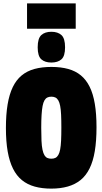

<svg xmlns="http://www.w3.org/2000/svg" viewBox="-20 -1106 605 1136"><path d="M284 -167Q298 -167 308 -172Q318 -177 325 -189Q332 -201 336 -222Q340 -243 341.5 -275Q343 -307 343 -351Q343 -395 341.5 -427Q340 -459 336 -479.5Q332 -500 325 -512Q318 -524 308 -529Q298 -534 284 -534Q270 -534 260 -529Q250 -524 243 -512Q236 -500 232 -479Q228 -458 226 -426Q224 -394 224 -350Q224 -305 225.5 -273Q227 -241 231.5 -220Q236 -199 243 -187.5Q250 -176 260 -171.5Q270 -167 284 -167ZM283 10Q229 10 185.5 -2Q142 -14 110 -40Q78 -66 57 -108Q36 -150 25.5 -209.5Q15 -269 15 -349Q15 -428 25 -488Q35 -548 55.5 -590.5Q76 -633 108 -659.5Q140 -686 184 -698Q228 -710 284 -710Q340 -710 383.5 -698Q427 -686 458.5 -660Q490 -634 510.5 -592.5Q531 -551 541 -491.5Q551 -432 551 -353Q551 -273 541 -212.5Q531 -152 510 -109.5Q489 -67 457 -41Q425 -15 381.5 -2.5Q338 10 283 10ZM284 -736Q246 -736 224.5 -755Q203 -774 203 -826Q203 -879 224.5 -898.5Q246 -918 284 -918Q322 -918 343.5 -898.5Q365 -879 365 -826Q365 -774 343.5 -755Q322 -736 284 -736ZM140 -936V-1086H428V-936Z"/></svg>

Font: Georama SemiCondensed Black
Style: Regular
Weight: 900
Width: 4
Designer: Jean-Baptiste Levee
Foundry: Production Type
Version: Version 1.001